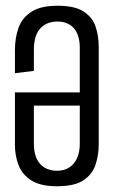

<svg xmlns="http://www.w3.org/2000/svg" viewBox="-20 -645 396 669"><path d="M179 4Q121 4 89 -16.5Q57 -37 44.5 -70Q32 -103 32 -140V-323H258V-478Q258 -523 237.5 -546.5Q217 -570 180 -570Q142 -570 120 -545.5Q98 -521 98 -471V-398L32 -390V-469Q32 -513 44.5 -548Q57 -583 89.5 -604Q122 -625 180 -625Q241 -625 272 -604.5Q303 -584 313.5 -551Q324 -518 324 -482V-141Q324 -105 313 -71.5Q302 -38 271 -17Q240 4 179 4ZM179 -50Q204 -50 221.5 -61.5Q239 -73 248.5 -94Q258 -115 258 -144V-277H98V-144Q98 -115 107 -94Q116 -73 134.5 -61.5Q153 -50 179 -50Z"/></svg>

Font: Smooch Sans Thin Medium
Style: Regular
Weight: 500
Version: Version 1.010